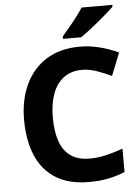

<svg xmlns="http://www.w3.org/2000/svg" viewBox="-62 -982 760 1039"><g transform="rotate(-5 318.5 -462.0)"><path d="M393 -598Q335 -598 295 -568.5Q255 -539 234.5 -484.5Q214 -430 214 -355Q214 -279 232.5 -225.5Q251 -172 291 -144Q331 -116 393 -116Q437 -116 480.5 -126Q524 -136 575 -154V-27Q528 -8 482 1Q436 10 379 10Q269 10 197.5 -35.5Q126 -81 92 -163.5Q58 -246 58 -356Q58 -464 97 -547Q136 -630 210.5 -677Q285 -724 393 -724Q446 -724 499.5 -710.5Q553 -697 602 -674L553 -551Q513 -570 472.5 -584Q432 -598 393 -598ZM588 -924Q574 -910 551 -890Q528 -870 501.5 -848Q475 -826 449.5 -806.5Q424 -787 405 -774H306V-787Q322 -806 343.5 -831.5Q365 -857 386 -884.5Q407 -912 421 -934H588Z"/></g></svg>

Font: Noto Sans Thaana
Style: Regular
Weight: 400
Designer: Monotype Design Team
Foundry: Monotype Imaging Inc.
Version: Version 2.001